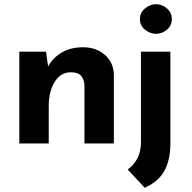

<svg xmlns="http://www.w3.org/2000/svg" viewBox="-20 -683 914 914"><path d="M199 -437 209 -367Q232 -408 274 -433Q316 -458 376 -458Q438 -458 479.5 -421.5Q521 -385 522 -327V0H382V-275Q381 -304 366.5 -321.5Q352 -339 318 -339Q269 -339 240.5 -293.5Q212 -248 212 -178V0H72V-437ZM669 211 588 124Q618 102 634.5 70Q651 38 651 -8V-437H791V0Q791 78 763 129.5Q735 181 669 211ZM646 -592Q646 -623 670.5 -643Q695 -663 723 -663Q751 -663 774.5 -643Q798 -623 798 -592Q798 -561 774.5 -541.5Q751 -522 723 -522Q695 -522 670.5 -541.5Q646 -561 646 -592Z"/></svg>

Font: Reem Kufi Ink
Style: Bold
Weight: 700
Designer: Khaled Hosny
Version: Version 1.002